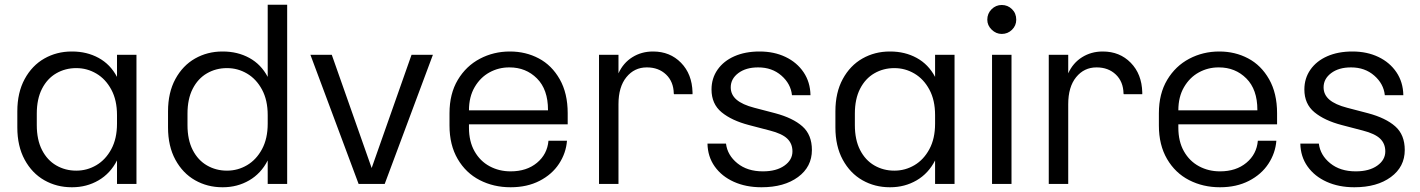

<svg xmlns="http://www.w3.org/2000/svg" viewBox="-20 -785 5985 809"><path d="M555 -554V-10H473V-109Q445 -54 395 -25Q345 4 284 4H282Q219 4 167 -25.5Q115 -55 84 -112Q53 -169 53 -248V-316Q53 -395 84 -452Q115 -509 167 -538.5Q219 -568 282 -568H284Q346 -568 395.5 -541Q445 -514 473 -461V-554ZM473 -264V-300Q473 -363 449 -407.5Q425 -452 386 -475Q347 -498 302 -498H301Q255 -498 217 -476Q179 -454 157 -411Q135 -368 135 -306V-258Q135 -196 157 -153Q179 -110 217 -88Q255 -66 301 -66H302Q347 -66 386 -89Q425 -112 449 -156.5Q473 -201 473 -264Z M1190 -10H1108V-109Q1080 -54 1030 -25Q980 4 919 4H917Q854 4 802 -25.5Q750 -55 719 -112Q688 -169 688 -248V-316Q688 -395 719 -452Q750 -509 802 -538.5Q854 -568 917 -568H919Q981 -568 1030.5 -541Q1080 -514 1108 -461V-765H1190ZM1108 -264V-300Q1108 -363 1084 -407.5Q1060 -452 1021 -475Q982 -498 937 -498H936Q890 -498 852 -476Q814 -454 792 -411Q770 -368 770 -306V-258Q770 -196 792 -153Q814 -110 852 -88Q890 -66 936 -66H937Q982 -66 1021 -89Q1060 -112 1084 -156.5Q1108 -201 1108 -264Z M1804 -554 1601 -10H1491L1288 -554H1378L1546 -77L1714 -554Z M2372 -308V-261H1956V-247Q1956 -189 1979.5 -147.5Q2003 -106 2043 -84.5Q2083 -63 2131 -63H2132Q2199 -63 2242.5 -99Q2286 -135 2291 -192H2369Q2365 -140 2335.5 -95Q2306 -50 2253.5 -23Q2201 4 2132 4H2131Q2060 4 2001.5 -26Q1943 -56 1908.5 -115Q1874 -174 1874 -256V-308Q1874 -390 1909 -448.5Q1944 -507 2002 -537.5Q2060 -568 2128 -568H2129Q2195 -568 2250 -539Q2305 -510 2338.5 -451Q2372 -392 2372 -308ZM1956 -320H2289V-322Q2289 -408 2242.5 -454.5Q2196 -501 2127 -501H2125Q2081 -501 2042.5 -480Q2004 -459 1980 -418Q1956 -377 1956 -320Z M2898 -396V-388H2820L2819 -391Q2818 -441 2786.5 -471Q2755 -501 2706 -501H2705Q2653 -501 2619.5 -460Q2586 -419 2586 -346V-10H2504V-554H2586V-476Q2606 -520 2644.5 -544Q2683 -568 2731 -568H2732Q2803 -568 2849.5 -520.5Q2896 -473 2898 -396Z M2961 -180H3039Q3045 -131 3087 -97Q3129 -63 3194 -63H3195Q3251 -63 3285 -87Q3319 -111 3319 -147Q3319 -180 3297 -201Q3275 -222 3224 -235L3136 -258Q3063 -277 3020.5 -312Q2978 -347 2978 -408Q2978 -455 3003.5 -491.5Q3029 -528 3074.5 -548Q3120 -568 3180 -568H3181Q3242 -568 3290 -545Q3338 -522 3366 -480.5Q3394 -439 3395 -384H3317Q3312 -432 3272.5 -466.5Q3233 -501 3175 -501H3174Q3123 -501 3091 -477Q3059 -453 3059 -417Q3059 -386 3083.5 -365Q3108 -344 3158 -331L3246 -308Q3321 -288 3361 -252.5Q3401 -217 3401 -153Q3401 -82 3342.5 -39Q3284 4 3189 4H3188Q3123 4 3072 -19Q3021 -42 2991.5 -83.5Q2962 -125 2961 -180Z M4002 -554V-10H3920V-109Q3892 -54 3842 -25Q3792 4 3731 4H3729Q3666 4 3614 -25.5Q3562 -55 3531 -112Q3500 -169 3500 -248V-316Q3500 -395 3531 -452Q3562 -509 3614 -538.5Q3666 -568 3729 -568H3731Q3793 -568 3842.5 -541Q3892 -514 3920 -461V-554ZM3920 -264V-300Q3920 -363 3896 -407.5Q3872 -452 3833 -475Q3794 -498 3749 -498H3748Q3702 -498 3664 -476Q3626 -454 3604 -411Q3582 -368 3582 -306V-258Q3582 -196 3604 -153Q3626 -110 3664 -88Q3702 -66 3748 -66H3749Q3794 -66 3833 -89Q3872 -112 3896 -156.5Q3920 -201 3920 -264Z M4140 -702Q4140 -728 4158 -746Q4176 -764 4201 -764Q4226 -764 4244 -746.5Q4262 -729 4262 -702Q4262 -677 4244 -659.5Q4226 -642 4201 -642Q4177 -642 4158.5 -660Q4140 -678 4140 -702ZM4160 -554H4242V-10H4160Z M4793 -396V-388H4715L4714 -391Q4713 -441 4681.5 -471Q4650 -501 4601 -501H4600Q4548 -501 4514.5 -460Q4481 -419 4481 -346V-10H4399V-554H4481V-476Q4501 -520 4539.5 -544Q4578 -568 4626 -568H4627Q4698 -568 4744.5 -520.5Q4791 -473 4793 -396Z M5361 -308V-261H4945V-247Q4945 -189 4968.5 -147.5Q4992 -106 5032 -84.5Q5072 -63 5120 -63H5121Q5188 -63 5231.5 -99Q5275 -135 5280 -192H5358Q5354 -140 5324.5 -95Q5295 -50 5242.5 -23Q5190 4 5121 4H5120Q5049 4 4990.5 -26Q4932 -56 4897.5 -115Q4863 -174 4863 -256V-308Q4863 -390 4898 -448.5Q4933 -507 4991 -537.5Q5049 -568 5117 -568H5118Q5184 -568 5239 -539Q5294 -510 5327.5 -451Q5361 -392 5361 -308ZM4945 -320H5278V-322Q5278 -408 5231.5 -454.5Q5185 -501 5116 -501H5114Q5070 -501 5031.5 -480Q4993 -459 4969 -418Q4945 -377 4945 -320Z M5459 -180H5537Q5543 -131 5585 -97Q5627 -63 5692 -63H5693Q5749 -63 5783 -87Q5817 -111 5817 -147Q5817 -180 5795 -201Q5773 -222 5722 -235L5634 -258Q5561 -277 5518.5 -312Q5476 -347 5476 -408Q5476 -455 5501.5 -491.5Q5527 -528 5572.5 -548Q5618 -568 5678 -568H5679Q5740 -568 5788 -545Q5836 -522 5864 -480.5Q5892 -439 5893 -384H5815Q5810 -432 5770.5 -466.5Q5731 -501 5673 -501H5672Q5621 -501 5589 -477Q5557 -453 5557 -417Q5557 -386 5581.5 -365Q5606 -344 5656 -331L5744 -308Q5819 -288 5859 -252.5Q5899 -217 5899 -153Q5899 -82 5840.5 -39Q5782 4 5687 4H5686Q5621 4 5570 -19Q5519 -42 5489.5 -83.5Q5460 -125 5459 -180Z"/></svg>

Font: Kakao Big Sans
Style: Regular
Weight: 400
Designer: Park Young-rak; Lee Sang-min; Kim Jung-jin; Min Bon; Park Min-gyu;
Foundry: Kakao Corporation
Version: Version 2.003